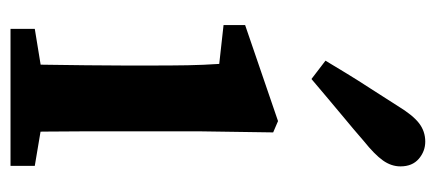

<svg xmlns="http://www.w3.org/2000/svg" viewBox="-246 -562 809 356"><g transform="rotate(90 158.0 -384.5)"><path d="M34 0V-45L138 -62H187L288 -45V0ZM99 0Q100 -25 100.5 -62.5Q101 -100 101.5 -140Q102 -180 102 -212V-260Q102 -300 101.5 -328.5Q101 -357 99 -387L27 -395V-435L205 -496L226 -487L224 -350V-212Q224 -180 224 -140Q224 -100 224.5 -62.5Q225 -25 226 0ZM93 -584Q105 -604 117.5 -624.5Q130 -645 145 -668Q160 -691 177 -718Q194 -746 209 -757.5Q224 -769 243 -769Q261 -769 275 -757Q289 -745 289 -723Q289 -706 278 -690.5Q267 -675 242 -655Q219 -635 199.5 -619Q180 -603 162.5 -588Q145 -573 127 -558Z"/></g></svg>

Font: Source Serif 4 18pt SemiBold
Style: Regular
Weight: 600
Designer: Frank Grießhammer
Foundry: Adobe Systems Incorporated
Version: Version 4.004;hotconv 1.0.116;makeotfexe 2.5.65601